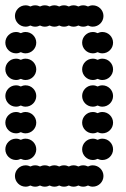

<svg xmlns="http://www.w3.org/2000/svg" viewBox="-20 -700 472 720"><path d="M36 -40C36 -18 54 0 76 0C82.5 0 88.6 -1.6 94 -4.3C99.4 -1.6 105.5 0 112 0C118.5 0 124.6 -1.6 130 -4.3C135.4 -1.6 141.5 0 148 0C154.5 0 160.6 -1.6 166 -4.3C171.4 -1.6 177.5 0 184 0C190.5 0 196.6 -1.6 202 -4.3C207.4 -1.6 213.5 0 220 0C226.5 0 232.6 -1.6 238 -4.3C243.4 -1.6 249.5 0 256 0C262.5 0 268.6 -1.6 274 -4.3C279.4 -1.6 285.5 0 292 0C298.5 0 304.6 -1.6 310 -4.3C315.4 -1.6 321.5 0 328 0C350 0 368 -18 368 -40C368 -62 350 -80 328 -80C321.5 -80 315.4 -78.4 310 -75.7C304.6 -78.4 298.5 -80 292 -80C285.5 -80 279.4 -78.4 274 -75.7C268.6 -78.4 262.5 -80 256 -80C249.5 -80 243.4 -78.4 238 -75.7C232.6 -78.4 226.5 -80 220 -80C213.5 -80 207.4 -78.4 202 -75.7C196.6 -78.4 190.5 -80 184 -80C177.5 -80 171.4 -78.4 166 -75.7C160.6 -78.4 154.5 -80 148 -80C141.5 -80 135.4 -78.4 130 -75.7C124.6 -78.4 118.5 -80 112 -80C105.5 -80 99.4 -78.4 94 -75.7C88.6 -78.4 82.5 -80 76 -80C54 -80 36 -62 36 -40ZM288 -140C288 -118 306 -100 328 -100C334.5 -100 340.6 -101.6 346 -104.3C351.4 -101.6 357.5 -100 364 -100C386 -100 404 -118 404 -140C404 -162 386 -180 364 -180C357.5 -180 351.4 -178.4 346 -175.7C340.6 -178.4 334.5 -180 328 -180C306 -180 288 -162 288 -140ZM0 -140C0 -118 18 -100 40 -100C46.5 -100 52.6 -101.6 58 -104.3C63.4 -101.6 69.5 -100 76 -100C98 -100 116 -118 116 -140C116 -162 98 -180 76 -180C69.5 -180 63.4 -178.4 58 -175.7C52.6 -178.4 46.5 -180 40 -180C18 -180 0 -162 0 -140ZM288 -240C288 -218 306 -200 328 -200C334.5 -200 340.6 -201.6 346 -204.3C351.4 -201.6 357.5 -200 364 -200C386 -200 404 -218 404 -240C404 -262 386 -280 364 -280C357.5 -280 351.4 -278.4 346 -275.7C340.6 -278.4 334.5 -280 328 -280C306 -280 288 -262 288 -240ZM0 -240C0 -218 18 -200 40 -200C46.5 -200 52.6 -201.6 58 -204.3C63.4 -201.6 69.5 -200 76 -200C98 -200 116 -218 116 -240C116 -262 98 -280 76 -280C69.5 -280 63.4 -278.4 58 -275.7C52.6 -278.4 46.5 -280 40 -280C18 -280 0 -262 0 -240ZM288 -340C288 -318 306 -300 328 -300C334.5 -300 340.6 -301.6 346 -304.3C351.4 -301.6 357.5 -300 364 -300C386 -300 404 -318 404 -340C404 -362 386 -380 364 -380C357.5 -380 351.4 -378.4 346 -375.7C340.6 -378.4 334.5 -380 328 -380C306 -380 288 -362 288 -340ZM0 -340C0 -318 18 -300 40 -300C46.5 -300 52.6 -301.6 58 -304.3C63.4 -301.6 69.5 -300 76 -300C98 -300 116 -318 116 -340C116 -362 98 -380 76 -380C69.5 -380 63.4 -378.4 58 -375.7C52.6 -378.4 46.5 -380 40 -380C18 -380 0 -362 0 -340ZM288 -440C288 -418 306 -400 328 -400C334.5 -400 340.6 -401.6 346 -404.3C351.4 -401.6 357.5 -400 364 -400C386 -400 404 -418 404 -440C404 -462 386 -480 364 -480C357.5 -480 351.4 -478.4 346 -475.7C340.6 -478.4 334.5 -480 328 -480C306 -480 288 -462 288 -440ZM0 -440C0 -418 18 -400 40 -400C46.5 -400 52.6 -401.6 58 -404.3C63.4 -401.6 69.5 -400 76 -400C98 -400 116 -418 116 -440C116 -462 98 -480 76 -480C69.5 -480 63.4 -478.4 58 -475.7C52.6 -478.4 46.5 -480 40 -480C18 -480 0 -462 0 -440ZM288 -540C288 -518 306 -500 328 -500C334.5 -500 340.6 -501.6 346 -504.3C351.4 -501.6 357.5 -500 364 -500C386 -500 404 -518 404 -540C404 -562 386 -580 364 -580C357.5 -580 351.4 -578.4 346 -575.7C340.6 -578.4 334.5 -580 328 -580C306 -580 288 -562 288 -540ZM0 -540C0 -518 18 -500 40 -500C46.5 -500 52.6 -501.6 58 -504.3C63.4 -501.6 69.5 -500 76 -500C98 -500 116 -518 116 -540C116 -562 98 -580 76 -580C69.5 -580 63.4 -578.4 58 -575.7C52.6 -578.4 46.5 -580 40 -580C18 -580 0 -562 0 -540ZM36 -640C36 -618 54 -600 76 -600C82.5 -600 88.6 -601.6 94 -604.3C99.4 -601.6 105.5 -600 112 -600C118.5 -600 124.6 -601.6 130 -604.3C135.4 -601.6 141.5 -600 148 -600C154.5 -600 160.6 -601.6 166 -604.3C171.4 -601.6 177.5 -600 184 -600C190.5 -600 196.6 -601.6 202 -604.3C207.4 -601.6 213.5 -600 220 -600C226.5 -600 232.6 -601.6 238 -604.3C243.4 -601.6 249.5 -600 256 -600C262.5 -600 268.6 -601.6 274 -604.3C279.4 -601.6 285.5 -600 292 -600C298.5 -600 304.6 -601.6 310 -604.3C315.4 -601.6 321.5 -600 328 -600C350 -600 368 -618 368 -640C368 -662 350 -680 328 -680C321.5 -680 315.4 -678.4 310 -675.7C304.6 -678.4 298.5 -680 292 -680C285.5 -680 279.4 -678.4 274 -675.7C268.6 -678.4 262.5 -680 256 -680C249.5 -680 243.4 -678.4 238 -675.7C232.6 -678.4 226.5 -680 220 -680C213.5 -680 207.4 -678.4 202 -675.7C196.6 -678.4 190.5 -680 184 -680C177.5 -680 171.4 -678.4 166 -675.7C160.6 -678.4 154.5 -680 148 -680C141.5 -680 135.4 -678.4 130 -675.7C124.6 -678.4 118.5 -680 112 -680C105.5 -680 99.4 -678.4 94 -675.7C88.6 -678.4 82.5 -680 76 -680C54 -680 36 -662 36 -640Z"/></svg>

Font: Dotrice Condensed
Style: Bold
Weight: 700
Width: 2
Monospace: yes
Designer: Paul Flo Williams
Foundry: His Deeds Are Dust
Version: Version 1.001